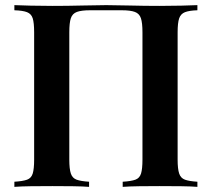

<svg xmlns="http://www.w3.org/2000/svg" viewBox="-20 -728 826 748"><path d="M749 -708V-688Q717 -687 700.5 -680.5Q684 -674 678 -656.5Q672 -639 672 -602V-106Q672 -70 678 -52Q684 -34 700.5 -28Q717 -22 749 -20V0Q726 -2 686 -2.5Q646 -3 601 -3Q563 -3 523.5 -2.5Q484 -2 458 0V-20Q491 -22 507.5 -28Q524 -34 529.5 -52Q535 -70 535 -106V-602Q535 -639 529 -657Q523 -675 505.5 -681.5Q488 -688 454 -688H331Q297 -688 279.5 -681.5Q262 -675 256 -657Q250 -639 250 -602V-106Q250 -70 256 -52Q262 -34 278.5 -28Q295 -22 327 -20V0Q302 -2 263 -2.5Q224 -3 184 -3Q139 -3 100 -2.5Q61 -2 36 0V-20Q69 -22 85.5 -28Q102 -34 107.5 -52Q113 -70 113 -106V-602Q113 -639 107.5 -656.5Q102 -674 85.5 -680.5Q69 -687 36 -688V-708Q61 -707 100 -706Q139 -705 184 -705Q243 -705 301 -706.5Q359 -708 394 -708Q429 -708 486 -706.5Q543 -705 601 -705Q646 -705 686 -706Q726 -707 749 -708Z"/></svg>

Font: Playfair Display SemiBold
Style: Regular
Weight: 600
Designer: Claus Eggers Sørensen
Foundry: Claus Eggers Sørensen
Version: Version 1.203